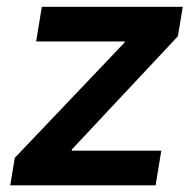

<svg xmlns="http://www.w3.org/2000/svg" viewBox="-20 -556 586 576"><path d="M10.7 0 24.4 -82.5 353.5 -428.2 354.5 -431.6H88.4L105.5 -535.6H528.3L513.7 -447.3L195.8 -107.9L195.3 -104H463.9L446.8 0Z"/></svg>

Font: Inter 20pt SemiBold
Style: Italic
Weight: 600
Italic angle: -9.3988°
Version: Version 4.001;git-66647c0bb